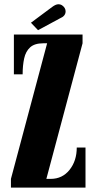

<svg xmlns="http://www.w3.org/2000/svg" viewBox="-20 -858 440 878"><path d="M30 0V-40L195.5 -660H177.5Q138 -660 117.8 -641.5Q97.5 -623 90.5 -590.8Q83.5 -558.5 83.5 -518H43.5V-700H357.5V-660L192 -40H212Q265 -40 298 -81.2Q331 -122.5 331 -183.5H371V0ZM154 -720 121.5 -754 219 -826.5Q235 -838.5 247 -838.5Q257 -838.5 264.5 -833.2Q272 -828 276 -821Q280 -814 280 -806Q280 -784.5 254 -774Z"/></svg>

Font: Imbue 10pt Black
Style: Regular
Weight: 900
Designer: Tyler Finck
Foundry: Etcetera Type Company
Version: Version 1.102; ttfautohint (v1.8.3)